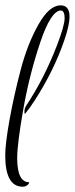

<svg xmlns="http://www.w3.org/2000/svg" viewBox="-38 -672 281 719"><path d="M175.2 -501.6Q204 -576.8 204 -604Q204 -631.2 190.4 -632.8Q152.8 -632.8 112.4 -512.4Q72 -392 49.2 -262.8Q26.4 -133.6 26.4 -80Q26.4 10.4 71.2 10.4Q71.2 16 64 21.6Q56.8 27.2 47.2 27.2Q-18.4 27.2 -18.4 -90.4Q-18.4 -133.6 -2.4 -222.8Q13.6 -312 39.2 -409.6Q64.8 -507.2 105.6 -579.6Q146.4 -652 188.8 -652Q222.4 -652 222.4 -609.6Q222.4 -577.6 202.4 -520Q164 -408 92 -296Q72.8 -266.4 57.6 -248Q53.6 -243.2 53.6 -251.2Q52.8 -266.4 60.8 -277.6Q126.4 -376 175.2 -501.6Z"/></svg>

Font: Rouge Script
Style: Regular
Weight: 400
Designer: Sabrina Mariela Lopez
Foundry: Typesenses
Version: Version 1.003